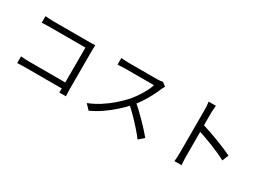

<svg xmlns="http://www.w3.org/2000/svg" viewBox="-27 -1497 3055 2251"><g transform="rotate(30 1500.0 -372.0)"><path d="M171.8 -685.6Q196.9 -683.2 227.1 -681.5Q257.3 -679.8 281.2 -679.8H773.5Q792 -679.8 812.6 -680.2Q833.1 -680.6 847.8 -681.6Q846.8 -664.8 846.1 -643.4Q845.4 -622 845.4 -604.4V-87.8Q845.4 -61 846.9 -31.8Q848.4 -2.7 849.2 8.7H759.2Q759.6 -2.7 760.4 -27.5Q761.2 -52.4 761.2 -79.2V-600.3H281.8Q253.9 -600.3 221.6 -599.3Q189.3 -598.3 171.8 -596.9ZM159.2 -133.5Q178.4 -132.2 208.8 -130.2Q239.1 -128.2 269.8 -128.2H806.1V-46.8H272.4Q242 -46.8 210.7 -45.8Q179.5 -44.7 159.2 -42.9Z M1799.9 -669Q1795.4 -662.6 1787.6 -649.2Q1779.7 -635.7 1775.4 -625.2Q1755.6 -576.2 1724.8 -516.6Q1694 -456.9 1655.8 -398.8Q1617.6 -340.8 1576.1 -294.2Q1520.7 -232.3 1454.9 -173.5Q1389.2 -114.6 1316.1 -64.6Q1243 -14.5 1163.6 21.9L1099.8 -45.1Q1180.8 -76.9 1255.4 -124.2Q1329.9 -171.5 1395.2 -228.2Q1460.5 -285 1511.9 -341.9Q1546.1 -380.8 1579.4 -429.6Q1612.7 -478.4 1639.2 -528.8Q1665.7 -579.2 1678.1 -620.4Q1669.5 -620.4 1639.7 -620.4Q1609.9 -620.4 1568.9 -620.4Q1527.8 -620.4 1482.7 -620.4Q1437.6 -620.4 1396.6 -620.4Q1355.5 -620.4 1326.4 -620.4Q1297.4 -620.4 1288.4 -620.4Q1270.7 -620.4 1249.2 -619.2Q1227.8 -618 1210.2 -616.9Q1192.7 -615.8 1187.2 -615.4V-705.7Q1194.3 -704.9 1212.7 -703.5Q1231.1 -702.1 1252.1 -700.8Q1273.2 -699.5 1288.4 -699.5Q1298.5 -699.5 1327.7 -699.5Q1356.8 -699.5 1397.3 -699.5Q1437.8 -699.5 1481.9 -699.5Q1525.9 -699.5 1566.3 -699.5Q1606.8 -699.5 1635.7 -699.5Q1664.7 -699.5 1674.3 -699.5Q1698.8 -699.5 1718.2 -701.9Q1737.6 -704.3 1749.1 -707.8ZM1589.1 -346.7Q1630.1 -313 1673.5 -272Q1716.9 -231 1758.9 -187.7Q1800.8 -144.5 1836.9 -104.7Q1873 -64.9 1898.8 -33.5L1829.4 27.2Q1793.6 -20.7 1744.7 -76.2Q1695.7 -131.6 1641.2 -187.4Q1586.6 -243.2 1532 -290.4Z M2337 -88.4Q2337 -102.5 2337 -144.5Q2337 -186.6 2337 -245.1Q2337 -303.7 2337 -368.5Q2337 -433.4 2337 -494.3Q2337 -555.3 2337 -602Q2337 -648.8 2337 -669.8Q2337 -691.2 2335.2 -721.1Q2333.4 -751 2329.3 -774.2H2427.4Q2425 -751.7 2422.7 -722Q2420.4 -692.4 2420.4 -669.8Q2420.4 -631.1 2420.4 -576.4Q2420.4 -521.7 2420.4 -460.5Q2420.4 -399.2 2420.7 -338.5Q2421 -277.8 2421 -225.5Q2421 -173.2 2421 -136.6Q2421 -100 2421 -88.4Q2421 -72.4 2421.6 -51Q2422.2 -29.6 2424 -8.1Q2425.8 13.4 2427.2 30.3H2330.5Q2333.6 6.2 2335.3 -27.1Q2337 -60.5 2337 -88.4ZM2402.7 -511.7Q2452.1 -497.5 2511.8 -477Q2571.4 -456.5 2633 -433.1Q2694.5 -409.8 2750.3 -386.3Q2806.1 -362.8 2847.5 -342.1L2812.6 -257.3Q2770 -280.5 2716.2 -304.5Q2662.5 -328.4 2605.9 -351Q2549.3 -373.7 2496.5 -392.1Q2443.7 -410.5 2402.7 -423.3Z"/></g></svg>

Font: Noto Sans SC Thin
Style: Regular
Weight: 100
Designer: Ryoko NISHIZUKA 西塚涼子 (kana, bopomofo & ideographs); Paul D. Hunt (Latin, Greek & Cyrillic); Sandoll Communications 산돌커뮤니
Foundry: Adobe
Version: Version 2.004-H2;hotconv 1.0.118;makeotfexe 2.5.65603